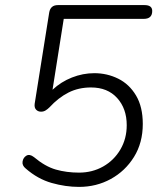

<svg xmlns="http://www.w3.org/2000/svg" viewBox="-20 -725 640 753"><path d="M290 8Q237 8 182.5 -7.5Q128 -23 81 -64Q66 -76 68.5 -91.5Q71 -107 83.5 -114.5Q96 -122 113 -109Q157 -72 199 -60Q241 -48 290 -48Q342 -48 384.5 -72Q427 -96 452 -138.5Q477 -181 477 -234Q477 -299 439.5 -340.5Q402 -382 337 -382Q288 -382 248.5 -362Q209 -342 174 -304Q167 -297 159 -292Q151 -287 141 -287Q129 -287 121.5 -295Q114 -303 116 -318L173 -676Q178 -705 207 -705H547Q577 -705 577 -682Q577 -651 544 -651H230L186 -373Q219 -404 262 -421Q305 -438 350 -438Q400 -438 443.5 -416.5Q487 -395 513.5 -350.5Q540 -306 540 -239Q540 -165 505.5 -109.5Q471 -54 414.5 -23Q358 8 290 8Z"/></svg>

Font: Nunito Light
Style: Italic
Weight: 300
Italic angle: -9°
Designer: Vernon Adams
Foundry: Vernon Adams
Version: Version 3.601; ttfautohint (v1.8.2.53-6de2)